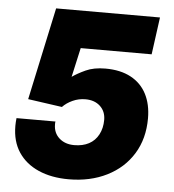

<svg xmlns="http://www.w3.org/2000/svg" viewBox="-51 -733 717 790"><g transform="rotate(5 307.5 -338.0)"><path d="M261 10Q190 10 136.5 -13.5Q83 -37 53.5 -81.5Q24 -126 24 -190Q24 -198 24.5 -205.5Q25 -213 26 -222H187Q186 -220 186 -217Q186 -214 186 -210Q186 -175 210 -153.5Q234 -132 272 -132Q307 -132 332.5 -145.5Q358 -159 372 -185.5Q386 -212 386 -246Q386 -281 363 -302.5Q340 -324 302 -324Q274 -324 249 -312.5Q224 -301 208 -284L67 -304L149 -686H578L557 -532H264L237 -411Q258 -426 291.5 -441.5Q325 -457 373 -457Q435 -457 478 -434Q521 -411 543 -368.5Q565 -326 565 -268Q565 -184 526.5 -121.5Q488 -59 419 -24.5Q350 10 261 10Z"/></g></svg>

Font: Chivo Medium ExtraBold
Style: Italic
Weight: 800
Italic angle: -8.05°
Version: Version 2.002